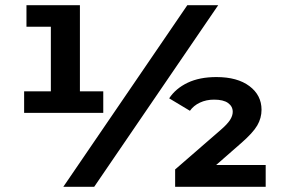

<svg xmlns="http://www.w3.org/2000/svg" viewBox="-20 -720 1084 740"><path d="M378 -368V-285H73V-368H176V-617H82V-700H288V-368ZM702 -700H821L343 0H224ZM1004 -84V0H655V-67L828 -217Q856 -241 866.5 -257.5Q877 -274 877 -289Q877 -310 859 -323Q841 -336 805 -336Q775 -336 750.5 -324.5Q726 -313 712 -293L632 -341Q657 -379 703 -401Q749 -423 814 -423Q895 -423 941.5 -388Q988 -353 988 -297Q988 -265 971.5 -236.5Q955 -208 909 -168L813 -84Z"/></svg>

Font: Montserrat GRBold
Style: Regular
Weight: 700
Designer: Julieta Ulanovsky
Foundry: Julieta Ulanovsky
Version: Version 1.00 May 29, 2023, initial release